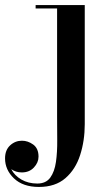

<svg xmlns="http://www.w3.org/2000/svg" viewBox="-110 -480 443 760"><path d="M225.5 -460V11.5Q225.5 77 207.2 133.8Q189 190.5 149 225.2Q109 260 44 260Q-19 260 -54.5 226.2Q-90 192.5 -90 147Q-90 114 -70 95.5Q-50 77 -23 77Q0.5 77 21.5 92.2Q42.5 107.5 42.5 140Q42.5 163.5 24.2 183Q6 202.5 -23.5 202.5Q-47.5 202.5 -65.5 189.5Q-52.5 215 -25.2 230.8Q2 246.5 37.5 246.5Q72 246.5 89 223Q106 199.5 111.5 160.8Q117 122 116.5 74.8Q116 27.5 116 -20.5V-446.5H31V-460Z"/></svg>

Font: Bodoni* 16 Medium
Style: Regular
Weight: 500
Version: Version 2.2